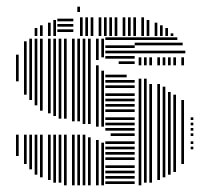

<svg xmlns="http://www.w3.org/2000/svg" viewBox="-20 -556 630 576"><path d="M36 -88H28V-152H36ZM36 -312H28V-392H36ZM60 -64H52V-152H60ZM60 -272H52V-432H60ZM76 -48H68V-152H76ZM76 -256H68V-440H76ZM92 -32H84V-152H92ZM92 -240H84V-440H92ZM108 -24H100V-152H108ZM108 -224H100V-440H108ZM132 -16H124V-152H132ZM132 -216H124V-440H132ZM148 -8H140V-152H148ZM148 -208H140V-440H148ZM164 -8H156V-152H164ZM164 -200H156V-440H164ZM180 0H172V-152H180ZM180 -200H172V-440H180ZM204 0H196V-152H204ZM204 -192H196V-440H204ZM220 0H212V-152H220ZM220 -192H212V-440H220ZM236 0H228V-152H236ZM236 -184H228V-440H236ZM252 0H244V-144H252ZM252 -184H244V-440H252ZM276 0H268V-136H276ZM276 -176H268V-360H276ZM276 -376H268V-440H276ZM292 0H284V-128H292ZM292 -176H284V-344H292ZM292 -384H284V-440H292ZM384 -4H296V-12H384ZM384 -20H296V-28H384ZM384 -36H296V-44H384ZM384 -52H296V-60H384ZM384 -76H296V-84H384ZM384 -92H296V-100H384ZM384 -108H296V-116H384ZM384 -124H296V-132H384ZM384 -148H312V-156H384ZM384 -164H296V-172H384ZM384 -180H296V-188H384ZM384 -196H296V-204H384ZM384 -220H296V-228H384ZM384 -236H296V-244H384ZM384 -252H296V-260H384ZM384 -268H296V-276H384ZM384 -292H296V-300H384ZM384 -308H296V-316H384ZM360 -324H296V-332H360ZM384 -364H336V-372H384ZM384 -380H296V-388H384ZM384 -396H296V-404H384ZM384 -412H296V-420H384ZM384 -436H296V-444H384ZM404 0H396V-320H404ZM404 -360H396V-384H404ZM420 -8H412V-320H420ZM420 -360H412V-384H420ZM436 -8H428V-304H436ZM436 -360H428V-384H436ZM460 -16H452V-304H460ZM460 -360H452V-384H460ZM476 -24H468V-296H476ZM476 -360H468V-384H476ZM492 -32H484V-280H492ZM492 -360H484V-384H492ZM508 -40H500V-272H508ZM508 -360H500V-384H508ZM532 -64H524V-256H532ZM532 -360H524V-384H532ZM536 -396H384V-404H536ZM528 -420H384V-428H528ZM512 -436H384V-444H512ZM560 -108H552V-116H560ZM560 -124H552V-132H560ZM560 -148H552V-156H560ZM560 -164H552V-172H560ZM560 -180H552V-188H560ZM560 -196H552V-204H560ZM92 -448H84V-472H92ZM108 -448H100V-480H108ZM132 -448H124V-488H132ZM148 -448H140V-496H148ZM200 -460H152V-468H200ZM200 -476H152V-484H200ZM200 -492H152V-500H200ZM228 -448H220V-504H228ZM244 -448H236V-504H244ZM260 -448H252V-504H260ZM284 -448H276V-504H284ZM300 -448H292V-504H300ZM316 -448H308V-504H316ZM332 -448H324V-504H332ZM356 -448H348V-504H356ZM372 -448H364V-504H372ZM388 -448H380V-504H388ZM412 -448H404V-504H412ZM428 -448H420V-496H428ZM452 -448H444V-488H452ZM468 -448H460V-480H468ZM484 -448H476V-472H484ZM500 -448H492V-456H500ZM220 -520H212V-536H220Z"/></svg>

Font: Rubik Lines
Style: Regular
Weight: 400
Designer: Hubert and Fischer, NaN
Foundry: Hubert and Fischer, NaN
Version: Version 2.201